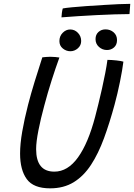

<svg xmlns="http://www.w3.org/2000/svg" viewBox="-20 -984 714 1023"><path d="M247 19.5Q158.5 19.5 122.8 -29.5Q87 -78.5 87 -166Q87 -217.5 98.5 -283.5Q110 -349.5 129.5 -425.5Q145 -485.5 164.8 -549.8Q184.5 -614 205.5 -678.5Q215.5 -679.5 226.2 -680.5Q237 -681.5 247.5 -681.5Q262 -681.5 274.8 -680.2Q287.5 -679 296.5 -677.5Q276.5 -623 255 -555.5Q233.5 -488 216 -421.5Q197 -352 184.8 -290Q172.5 -228 172.5 -189.5Q172.5 -69.5 269.5 -69.5Q341 -69.5 395.5 -145.2Q450 -221 487 -362Q494.5 -390.5 504.2 -429.8Q514 -469 523.5 -512Q533 -555 540.8 -594.8Q548.5 -634.5 552.5 -665Q573.5 -665 600.5 -662Q627.5 -659 637.5 -655.5Q632 -611 619.2 -548.2Q606.5 -485.5 590.5 -426.5Q564 -329 534 -247.2Q504 -165.5 465 -105.8Q426 -46 372.8 -13.2Q319.5 19.5 247 19.5ZM550 -717.5Q525.5 -717.5 507.2 -734Q489 -750.5 489 -775.5Q489 -799.5 504.5 -813.5Q520 -827.5 542 -827.5Q567.5 -827.5 585.5 -811.8Q603.5 -796 603.5 -770.5Q603.5 -745.5 587.8 -731.5Q572 -717.5 550 -717.5ZM355 -711Q332.5 -711 314.5 -725.8Q296.5 -740.5 296.5 -765Q296.5 -791.5 314 -809.2Q331.5 -827 354 -827Q378 -827 395.2 -809Q412.5 -791 412.5 -765.5Q412.5 -742 394.8 -726.5Q377 -711 355 -711ZM670 -909Q636.5 -909 590.8 -907.5Q545 -906 494.2 -903.5Q443.5 -901 394.8 -897.8Q346 -894.5 307.5 -891.5Q308 -903 309.8 -916.2Q311.5 -929.5 314.5 -939Q330 -942 363.5 -945.2Q397 -948.5 440 -951.5Q483 -954.5 527.8 -957.2Q572.5 -960 611.2 -961.8Q650 -963.5 674 -963.5Z"/></svg>

Font: Grandstander Light
Style: Italic
Weight: 300
Italic angle: -15°
Designer: Tyler Finck
Foundry: Etcetera Type Co
Version: Version 1.200; ttfautohint (v1.8.3)